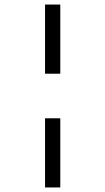

<svg xmlns="http://www.w3.org/2000/svg" viewBox="-20 -772 463 844"><path d="M245 -752V-448H178V-752ZM245 -252V52H178V-252Z"/></svg>

Font: Pathway Extreme 8pt Thin 12pt ExtraLight
Style: Regular
Weight: 250
Version: Version 1.001;gftools[0.9.26]